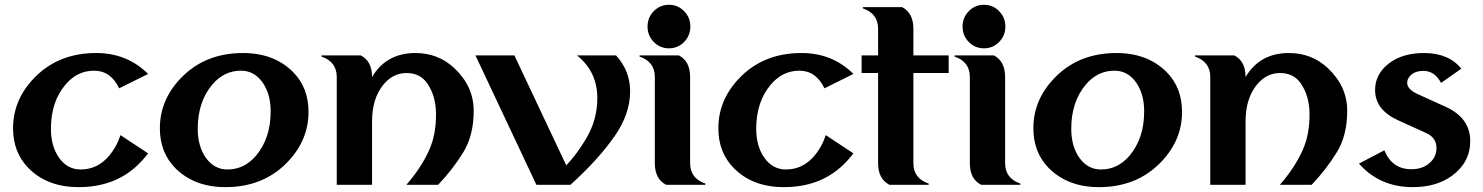

<svg xmlns="http://www.w3.org/2000/svg" viewBox="-20 -767 6157 797"><path d="M306.2 9.8Q176.3 9.8 98.1 -69.3Q34.2 -134.3 34.2 -234.4Q34.2 -360.4 133.8 -455.1Q231 -546.9 379.4 -546.9Q507.8 -546.9 594.7 -460L474.6 -400.4Q439.5 -473.6 370.6 -473.6Q300.8 -473.6 252 -416Q191.4 -344.7 191.4 -232.4Q191.4 -160.6 224.6 -112.8Q259.3 -63.5 314.9 -63.5Q385.3 -63.5 433.6 -121.1Q464.8 -158.2 480 -206.1L594.7 -130.4Q576.2 -105.5 551.8 -82Q456.1 9.8 306.2 9.8Z M924.3 -63.5Q994.1 -63.5 1043 -121.1Q1103.5 -192.9 1103.5 -304.7Q1103.5 -376.5 1070.3 -424.3Q1035.6 -473.6 980 -473.6Q910.2 -473.6 861.3 -416Q800.8 -344.2 800.8 -232.4Q800.8 -160.6 834 -112.8Q868.7 -63.5 924.3 -63.5ZM915.5 9.8Q786.6 9.8 707.5 -69.3Q643.6 -134.3 643.6 -234.4Q643.6 -360.4 743.2 -455.1Q840.3 -546.9 988.8 -546.9Q1117.7 -546.9 1196.8 -467.8Q1260.7 -402.8 1260.7 -302.7Q1260.7 -176.8 1161.1 -82Q1064 9.8 915.5 9.8Z M1377.9 0V-447.3Q1377.9 -510.7 1314.5 -532.2V-537.1H1477.5Q1524.4 -513.2 1524.4 -447.3Q1583.5 -546.9 1704.6 -546.9Q1798.8 -546.9 1865.7 -484.4Q1946.3 -408.7 1946.3 -307.1Q1946.3 -206.1 1904.3 -136.7Q1861.3 -65.9 1798.8 0H1667Q1729 -71.3 1761.7 -144.5Q1790 -208 1790 -291.5Q1790 -367.7 1753.9 -420.4Q1724.1 -463.9 1667.5 -463.9Q1611.3 -463.9 1571.8 -416Q1524.4 -358.4 1524.4 -262.7V0Z M2206.5 0 1953.6 -537.1H2115.2L2330.6 -80.6Q2376 -128.4 2414.1 -193.4Q2459.5 -271 2459.5 -359.4Q2459.5 -469.7 2375 -537.1H2537.1Q2595.7 -473.1 2595.7 -387.7Q2595.7 -294.9 2532.2 -203.1Q2464.8 -105.5 2348.1 0Z M2745.1 0Q2698.2 -23.9 2698.2 -89.8V-447.3Q2698.2 -510.7 2634.8 -532.2V-537.1H2797.9Q2844.7 -513.2 2844.7 -447.3V-89.8Q2844.7 -26.4 2908.2 -4.9V0ZM2693.8 -720.7Q2719.7 -747.1 2756.8 -747.1Q2793.9 -747.1 2819.8 -720.7Q2845.7 -694.3 2845.7 -656.7Q2845.7 -619.1 2819.8 -592.8Q2793.9 -566.4 2756.8 -566.4Q2719.7 -566.4 2693.8 -592.8Q2668 -619.1 2668 -656.7Q2668 -694.3 2693.8 -720.7Z M3233.9 9.8Q3104 9.8 3025.9 -69.3Q2961.9 -134.3 2961.9 -234.4Q2961.9 -360.4 3061.5 -455.1Q3158.7 -546.9 3307.1 -546.9Q3435.5 -546.9 3522.5 -460L3402.3 -400.4Q3367.2 -473.6 3298.3 -473.6Q3228.5 -473.6 3179.7 -416Q3119.1 -344.7 3119.1 -232.4Q3119.1 -160.6 3152.3 -112.8Q3187 -63.5 3242.7 -63.5Q3313 -63.5 3361.3 -121.1Q3392.6 -158.2 3407.7 -206.1L3522.5 -130.4Q3503.9 -105.5 3479.5 -82Q3383.8 9.8 3233.9 9.8Z M3671.9 0Q3625 -23.9 3625 -89.8V-463.9H3556.6V-537.1H3625V-647.5Q3625 -710.9 3561.5 -732.4V-737.3H3724.6Q3771.5 -713.4 3771.5 -647.5V-537.1H3918V-463.9H3771.5V-89.8Q3771.5 -26.4 3835 -4.9V0Z M4052.7 0Q4005.9 -23.9 4005.9 -89.8V-447.3Q4005.9 -510.7 3942.4 -532.2V-537.1H4105.5Q4152.3 -513.2 4152.3 -447.3V-89.8Q4152.3 -26.4 4215.8 -4.9V0ZM4001.5 -720.7Q4027.3 -747.1 4064.5 -747.1Q4101.6 -747.1 4127.4 -720.7Q4153.3 -694.3 4153.3 -656.7Q4153.3 -619.1 4127.4 -592.8Q4101.6 -566.4 4064.5 -566.4Q4027.3 -566.4 4001.5 -592.8Q3975.6 -619.1 3975.6 -656.7Q3975.6 -694.3 4001.5 -720.7Z M4550.3 -63.5Q4620.1 -63.5 4668.9 -121.1Q4729.5 -192.9 4729.5 -304.7Q4729.5 -376.5 4696.3 -424.3Q4661.6 -473.6 4606 -473.6Q4536.1 -473.6 4487.3 -416Q4426.8 -344.2 4426.8 -232.4Q4426.8 -160.6 4460 -112.8Q4494.6 -63.5 4550.3 -63.5ZM4541.5 9.8Q4412.6 9.8 4333.5 -69.3Q4269.5 -134.3 4269.5 -234.4Q4269.5 -360.4 4369.1 -455.1Q4466.3 -546.9 4614.7 -546.9Q4743.7 -546.9 4822.8 -467.8Q4886.7 -402.8 4886.7 -302.7Q4886.7 -176.8 4787.1 -82Q4689.9 9.8 4541.5 9.8Z M5003.9 0V-447.3Q5003.9 -510.7 4940.4 -532.2V-537.1H5103.5Q5150.4 -513.2 5150.4 -447.3Q5209.5 -546.9 5330.6 -546.9Q5424.8 -546.9 5491.7 -484.4Q5572.3 -408.7 5572.3 -307.1Q5572.3 -206.1 5530.3 -136.7Q5487.3 -65.9 5424.8 0H5293Q5355 -71.3 5387.7 -144.5Q5416 -208 5416 -291.5Q5416 -367.7 5379.9 -420.4Q5350.1 -463.9 5293.5 -463.9Q5237.3 -463.9 5197.8 -416Q5150.4 -358.4 5150.4 -262.7V0Z M5844.2 9.8Q5707.5 9.8 5621.1 -87.9L5726.6 -143.1Q5758.3 -64.5 5838.9 -64.5Q5889.6 -64.5 5919.9 -95.7Q5942.9 -119.1 5942.9 -151.9Q5942.9 -195.3 5900.9 -214.4L5783.7 -267.6Q5688 -311 5688 -393.6Q5688 -459.5 5745.6 -503.9Q5801.8 -546.9 5891.1 -546.9Q5993.7 -546.9 6045.9 -481.9L5961.9 -422.9Q5935.1 -472.7 5889.2 -472.7Q5858.4 -472.7 5840.8 -459Q5821.3 -443.4 5821.3 -422.9Q5821.3 -396 5866.7 -375.5L5981 -323.7Q6083 -277.3 6083 -181.6Q6083 -92.8 6006.8 -37.1Q5942.4 9.8 5844.2 9.8Z"/></svg>

Font: Berenika
Style: Bold
Weight: 700
Designer: Wojciech Kalinowski "wmk69" (wmk69@o2.pl)
Foundry: Wojciech Kalinowski "wmk69" (wmk69@o2.pl)
Version: Version 3.1.0; 2021-05-14